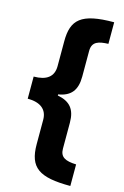

<svg xmlns="http://www.w3.org/2000/svg" viewBox="-133 -781 649 1006"><g transform="rotate(15 191.5 -278.0)"><path d="M356 166V49C297 47 268 33 268 -13V-154C268 -226 238 -262 170 -275V-281C237 -292 268 -329 268 -404V-543C268 -595 305 -603 356 -605V-722C176 -722 129 -675 129 -558V-423C129 -365 91 -338 22 -338V-218C90 -218 129 -189 129 -132V0C129 127 186 166 356 166Z"/></g></svg>

Font: Noto Sans Thai Looped Condensed ExtraBold
Style: Regular
Weight: 800
Width: 3
Designer: Sasikarn Vongin, Ben Mitchell
Foundry: The Fontpad Ltd
Version: Version 1.001